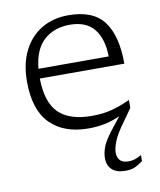

<svg xmlns="http://www.w3.org/2000/svg" viewBox="-84 -589 738 888"><g transform="rotate(-10 284.5 -145.0)"><path d="M505.5 -50 463 10Q427 59 415 90.5Q403 122 403 141Q403 192 455.5 192Q470 192 483 188.2Q496 184.5 516 173.5V201.5Q490.5 220 474.2 226.2Q458 232.5 433 232.5Q392 232.5 370.8 212.8Q349.5 193 349.5 158.5Q349.5 132.5 361.2 103Q373 73.5 414 22.5L448.5 -21Q410.5 -4.5 375.2 2.8Q340 10 300.5 10Q184.5 10 120.2 -54.8Q56 -119.5 56 -252Q56 -336 86.2 -396.5Q116.5 -457 170.8 -489.5Q225 -522 297 -522Q413.5 -522 463.8 -454.8Q514 -387.5 514 -256.5H117Q118.5 -144 169.5 -94.2Q220.5 -44.5 325.5 -44.5Q376.5 -44.5 418.5 -55.5Q460.5 -66.5 505.5 -87.5ZM296.5 -477.5Q222.5 -477.5 175 -435Q127.5 -392.5 118.5 -302H448.5Q447 -386.5 409.5 -432Q372 -477.5 296.5 -477.5Z"/></g></svg>

Font: Newsreader 6pt Light
Style: Regular
Weight: 300
Designer: Hugues Gentile
Foundry: Production Type
Version: Version 1.003; ttfautohint (v1.8.3)